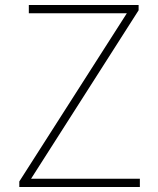

<svg xmlns="http://www.w3.org/2000/svg" viewBox="-20 -746 632 766"><path d="M57 0H538V-33H104L533 -705V-726H95V-693H486L57 -22Z"/></svg>

Font: SSpoqa Han Sans Neo Thin
Style: Regular
Weight: 100
Designer: [Spoqa Han Sans Neo] Dong-huui Kim  Younghwa Kang  Yujin Lee  [Noto Sans] Ryoko NISHIZUKA  (kana & ideographs); Paul D. 
Foundry: Spoqa (http://www.spoqa-han-sans.com)
Version: Version 1.000